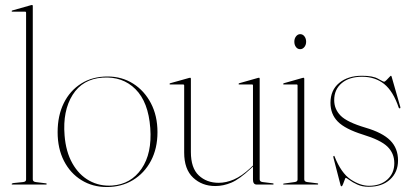

<svg xmlns="http://www.w3.org/2000/svg" viewBox="-20 -743 1662 773"><path d="M112 -719V-21Q112 -11.5 124 -10L164 -5Q168 -5 168 -2Q168 0 165 0H29Q27 0 27 -2Q27 -4.5 34 -6L73 -10Q85 -11.5 85 -20V-692Q85 -696 81 -696H29Q27 -696 27 -698Q27 -700.5 30 -701L104 -722Q107 -723 109 -723Q112 -723 112 -719Z M413 -435Q470.5 -435 515.8 -406.5Q561 -378 587.5 -327.5Q614 -277 614 -211Q614 -145 587.5 -95.2Q561 -45.5 515 -17.8Q469 10 410 10Q352.5 10 307.8 -17.8Q263 -45.5 237.5 -95.2Q212 -145 212 -211Q212 -277.5 236.8 -327.8Q261.5 -378 306.8 -406.5Q352 -435 413 -435ZM432 4Q507 -1.5 549.8 -63.5Q592.5 -125.5 585 -227.5Q577.5 -332 525.5 -384Q473.5 -436 393 -430.5Q312.5 -425 272.2 -360.8Q232 -296.5 240 -198Q245 -132.5 271.2 -85.8Q297.5 -39 339.2 -15.8Q381 7.5 432 4Z M721.5 -129V-399Q721.5 -403 716.5 -403H664.5Q662.5 -403 662.5 -405Q662.5 -406.5 665.5 -408L740.5 -429Q743.5 -430 745.5 -430Q748.5 -430 748.5 -426V-131Q748.5 -66.5 780.2 -36.8Q812 -7 860.5 -7Q890.5 -7 921.8 -20.5Q953 -34 987.5 -66L998.5 -76.5V-399Q998.5 -403 994.5 -403H942.5Q940.5 -403 940.5 -405Q940.5 -406.5 943.5 -408L1017.5 -429Q1020.5 -430 1022.5 -430Q1025.5 -430 1025.5 -426V-21Q1025.5 -11.5 1037.5 -10L1077.5 -5Q1081.5 -5 1081.5 -2Q1081.5 0 1078.5 0H1013.5Q998.5 0 998.5 -20V-72.5L989.5 -64Q944 -21.5 911.8 -7.8Q879.5 6 846.5 6Q793.5 6 757.5 -27.8Q721.5 -61.5 721.5 -129Z M1188.5 -545Q1178 -545 1171.5 -553.8Q1165 -562.5 1165 -575Q1165 -588 1172 -596.8Q1179 -605.5 1188.5 -605.5Q1199 -605.5 1205.8 -596.5Q1212.5 -587.5 1212.5 -575Q1212.5 -562.5 1205.5 -553.8Q1198.5 -545 1188.5 -545ZM1205 -426V-21Q1205 -11.5 1217 -10L1257 -5Q1261 -5 1261 -2Q1261 0 1258 0H1122Q1120 0 1120 -2Q1120 -3.5 1123 -4L1166 -10Q1178 -11.5 1178 -20V-399Q1178 -403 1174 -403H1122Q1120 -403 1120 -405Q1120 -406.5 1123 -408L1197 -429Q1200 -430 1202 -430Q1205 -430 1205 -426Z M1465.5 5Q1511.5 5 1539.5 -20.2Q1567.5 -45.5 1567.5 -86Q1567.5 -126 1539.8 -152.8Q1512 -179.5 1441.5 -201Q1369.5 -223.5 1340 -253.5Q1310.5 -283.5 1310.5 -329Q1310.5 -380 1345.5 -409Q1380.5 -438 1437.5 -438Q1481 -438 1502 -426Q1523 -414 1526.5 -414Q1529.5 -414 1535.5 -420Q1541.5 -426 1547 -432Q1552.5 -438 1553.5 -438Q1555.5 -438 1556.5 -435L1591.5 -313Q1593 -308.5 1590.5 -307Q1587.5 -305.5 1585.5 -309Q1563 -376 1526.5 -405Q1490 -434 1437.5 -434Q1386.5 -434 1356 -408.5Q1325.5 -383 1325.5 -340Q1325.5 -303.5 1351.5 -277.2Q1377.5 -251 1451.5 -229Q1520 -209 1551.2 -177.5Q1582.5 -146 1582.5 -97Q1582.5 -50 1550.5 -20.5Q1518.5 9 1464.5 9Q1438 9 1418.5 0Q1399 -9 1387 -18Q1375 -27 1371.5 -27Q1370.5 -27 1367.5 -18.5Q1364.5 -10 1361 -1.5Q1357.5 7 1355.5 7Q1352.5 7 1351.5 4L1322.5 -108Q1321 -114 1323.5 -115Q1326.5 -116.5 1326.5 -114Q1353.5 -46 1392 -20.5Q1430.5 5 1465.5 5Z"/></svg>

Font: Fraunces 144pt S000 Thin
Style: Regular
Weight: 100
Version: Version 1.000; ttfautohint (v1.8.3)